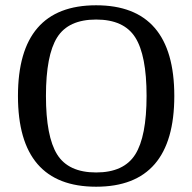

<svg xmlns="http://www.w3.org/2000/svg" viewBox="-20 -701 728 727"><path d="M196.5 -116Q239 -48 344 -48Q449 -48 492 -116Q535 -184 535 -338Q535 -492 492 -559.5Q449 -627 344 -627Q239 -627 196.5 -559.5Q154 -492 154 -338Q154 -184 196.5 -116ZM640 -337.5Q640 6 344 6Q48 6 48 -337.5Q48 -681 344 -681Q640 -681 640 -337.5Z"/></svg>

Font: Cambo
Style: Regular
Weight: 400
Designer: Carolina Giovagnoli, Andres Torresi
Foundry: Carolina Giovagnoli, Andres Torresi
Version: Version 2.001